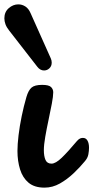

<svg xmlns="http://www.w3.org/2000/svg" viewBox="-30 -855 428 880"><path d="M174 5Q128 5 101 -17.5Q74 -40 62 -78.5Q50 -117 50 -163Q50 -193 55 -235Q60 -277 69.5 -323Q79 -369 91 -410Q100 -441 114.5 -453.5Q129 -466 163 -466Q194 -466 204 -456Q214 -446 214 -432Q214 -414 207.5 -379.5Q201 -345 192.5 -305.5Q184 -266 177.5 -228.5Q171 -191 171 -167Q171 -139 178.5 -122Q186 -105 206 -105Q225 -105 253 -132Q281 -159 323 -209Q331 -218 337.5 -220.5Q344 -223 350 -223Q364 -223 371 -210.5Q378 -198 378 -178Q378 -164 375 -147.5Q372 -131 359 -116Q337 -89 307.5 -61Q278 -33 244.5 -14Q211 5 174 5ZM172 -532Q154 -532 141 -549L12 -715Q0 -730 -5 -744Q-10 -758 -10 -771Q-10 -800 10 -817.5Q30 -835 54 -835Q71 -835 86 -825.5Q101 -816 110 -795L203 -587Q207 -578 207 -568Q207 -552 196.5 -542Q186 -532 172 -532Z"/></svg>

Font: Pacifico
Style: Regular
Weight: 400
Designer: Vernon Adams
Foundry: Vernon Adams
Version: Version 3.010; ttfautohint (v1.8.4.7-5d5b)